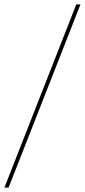

<svg xmlns="http://www.w3.org/2000/svg" viewBox="-48 -740 385 871"><path d="M-28 111H-9L317 -720H298Z"/></svg>

Font: Fixel Display 20240404 Thin
Style: Italic
Weight: 100
Italic angle: -10°
Designer: AlfaBravo + MacPaw
Foundry: Kyrylo Tkachov, Marchela Mozhyna, Serhii Makarenko, Maria Weinstein, Zakhar Kryvoshyya
Version: Version 1.211;Glyphs 3.2 (3225)